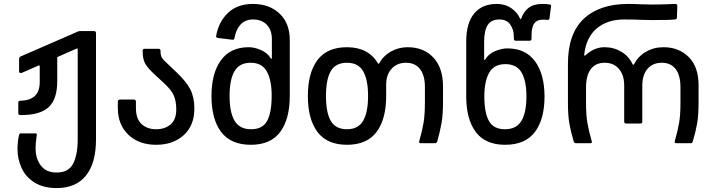

<svg xmlns="http://www.w3.org/2000/svg" viewBox="-20 -728 3633 976"><path d="M69 30Q69 -10 77 -42Q79 -50 86 -50H160Q167 -50 167 -44Q167 -38 164 -18.5Q161 1 161 26Q161 79 188 114Q215 149 268 149Q329 149 352 103.5Q375 58 375 -20V-478Q375 -483 369 -481L274 -439Q271 -438 271 -434V-316Q271 -223 227 -183Q183 -143 87 -143Q79 -143 76 -145Q73 -147 73 -153V-206Q73 -216 83 -216Q133 -217 157.5 -240.5Q182 -264 182 -313V-391Q182 -398 174 -394L94 -359Q91 -357 85 -357Q77 -357 77 -366V-428Q77 -433 79.5 -436.5Q82 -440 85 -441L363 -562Q365 -563 372.5 -566.5Q380 -570 386 -570H457Q468 -570 468 -560V-20Q468 101 417 164.5Q366 228 268 228Q200 228 155 199.5Q110 171 89.5 125.5Q69 80 69 30Z M579 -179V-211Q579 -222 591 -222H660Q671 -222 671 -211V-178Q671 -124 699.5 -97.5Q728 -71 774 -71Q818 -71 847 -95.5Q876 -120 876 -171Q876 -214 863.5 -242.5Q851 -271 813 -306L773 -343Q733 -379 719 -403Q705 -427 705 -470Q705 -480 715 -480H786Q796 -480 796 -470Q796 -447 802.5 -435.5Q809 -424 838 -398L880 -358Q928 -312 948 -272.5Q968 -233 968 -176Q968 -90 914 -41Q860 8 774 8Q686 8 632.5 -43Q579 -94 579 -179Z M1055 -240Q1055 -355 1103 -421.5Q1151 -488 1244 -488Q1274 -488 1307 -473.5Q1340 -459 1356 -432Q1358 -429 1360 -429.5Q1362 -430 1362 -433V-529Q1362 -576 1336 -602.5Q1310 -629 1266 -629Q1227 -629 1203.5 -604Q1180 -579 1172 -535Q1171 -525 1161 -526L1088 -535Q1076 -537 1079 -547Q1092 -618 1139.5 -663Q1187 -708 1266 -708Q1349 -708 1401 -659Q1453 -610 1453 -525V-240Q1453 -123 1404.5 -57.5Q1356 8 1255 8Q1153 8 1104 -57.5Q1055 -123 1055 -240ZM1256 -71Q1315 -71 1338 -113.5Q1361 -156 1361 -242Q1361 -320 1336.5 -364.5Q1312 -409 1254 -409Q1197 -409 1172 -366Q1147 -323 1147 -240Q1147 -157 1172.5 -114Q1198 -71 1256 -71Z M1545 -240Q1545 -358 1594 -423Q1643 -488 1744 -488Q1853 -488 1902 -405Q1903 -404 1904.5 -404Q1906 -404 1907 -405Q1928 -444 1967 -466Q2006 -488 2052 -488Q2134 -488 2183 -435.5Q2232 -383 2232 -289V-213Q2232 -145 2224.5 -102.5Q2217 -60 2203 -10Q2200 0 2191 0H2120Q2108 0 2111 -10Q2126 -62 2133 -103.5Q2140 -145 2140 -213V-285Q2140 -345 2115 -377Q2090 -409 2044 -409Q1999 -409 1971 -379Q1943 -349 1943 -297V-240Q1943 -122 1894 -57Q1845 8 1744 8Q1643 8 1594 -57Q1545 -122 1545 -240ZM1744 -71Q1801 -71 1826 -114Q1851 -157 1851 -240Q1851 -323 1826 -366Q1801 -409 1744 -409Q1686 -409 1661.5 -366.5Q1637 -324 1637 -240Q1637 -156 1661.5 -113.5Q1686 -71 1744 -71Z M2350 -237V-517Q2350 -611 2390.5 -659.5Q2431 -708 2505 -708Q2548 -708 2579 -686.5Q2610 -665 2624 -633Q2625 -631 2626.5 -630.5Q2628 -630 2629 -633Q2642 -669 2667.5 -688.5Q2693 -708 2737 -708Q2760 -708 2775 -705Q2783 -704 2781 -696L2773 -633Q2772 -627 2764 -627L2747 -628Q2712 -630 2697 -610.5Q2682 -591 2682 -549V-531Q2682 -521 2672 -521H2602Q2592 -521 2592 -531V-543Q2592 -577 2574 -603Q2556 -629 2519 -629Q2477 -629 2459 -600.5Q2441 -572 2441 -514V-427Q2441 -424 2443 -423.5Q2445 -423 2447 -426Q2462 -453 2495.5 -467.5Q2529 -482 2559 -482Q2652 -482 2700 -416Q2748 -350 2748 -237Q2748 -122 2699 -57Q2650 8 2548 8Q2447 8 2398.5 -57Q2350 -122 2350 -237ZM2547 -71Q2605 -71 2630.5 -113.5Q2656 -156 2656 -237Q2656 -318 2631 -360Q2606 -402 2549 -402Q2491 -402 2466.5 -358Q2442 -314 2442 -238Q2442 -155 2465.5 -113Q2489 -71 2547 -71Z M3203 -401Q3223 -441 3263 -464.5Q3303 -488 3353 -488Q3431 -488 3481 -438Q3531 -388 3531 -296V-207Q3531 -142 3524 -101.5Q3517 -61 3502 -10Q3500 -4 3498 -2Q3496 0 3491 0H3419Q3407 0 3410 -10Q3425 -63 3432 -102.5Q3439 -142 3439 -207V-283Q3439 -345 3414.5 -377Q3390 -409 3344 -409Q3298 -409 3271.5 -378Q3245 -347 3245 -293V-110Q3245 -100 3235 -100H3163Q3153 -100 3153 -110V-293Q3153 -347 3126 -378Q3099 -409 3054 -409Q3008 -409 2983.5 -377Q2959 -345 2959 -283V-207Q2959 -142 2966 -102.5Q2973 -63 2988 -10L2989 -7Q2989 0 2979 0H2908Q2899 0 2896 -10Q2881 -61 2874 -101.5Q2867 -142 2867 -207V-404Q2867 -557 2947.5 -632.5Q3028 -708 3173 -708Q3204 -708 3244 -706L3295 -705Q3335 -705 3371 -706.5Q3407 -708 3413 -708Q3423 -708 3423 -697L3421 -639Q3421 -634 3418.5 -632Q3416 -630 3411 -629Q3388 -626 3293 -626L3248 -627Q3206 -629 3153 -629Q3068 -629 3014 -584Q2960 -539 2950 -452V-449Q2950 -445 2952 -445Q2955 -445 2959 -449Q2978 -467 3002 -477.5Q3026 -488 3053 -488Q3100 -488 3138.5 -465Q3177 -442 3196 -401Q3198 -399 3200 -399Q3202 -399 3203 -401Z"/></svg>

Font: Barlow GEO Medium
Style: Regular
Weight: 500
Designer: Jeremy Tribby
Foundry: Tribby Type
Version: Version 1.408